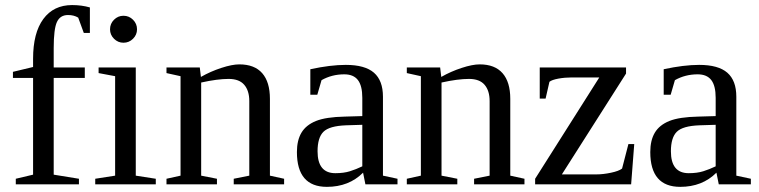

<svg xmlns="http://www.w3.org/2000/svg" viewBox="-20 -724 2982 754"><path d="M109.9 -418H30.8V-441.9L109.9 -460.9V-493.2Q109.9 -594.7 150.1 -649.4Q190.4 -704.1 263.2 -704.1Q300.8 -704.1 333 -694.8V-594.7H309.1L287.1 -654.8Q270.5 -665 247.1 -665Q216.3 -665 203.6 -637.7Q190.9 -610.4 190.9 -535.2V-459H313V-418H190.9V-38.1L290 -22V0H42V-22L109.9 -38.1Z M518.1 -608.9Q518.1 -587.4 502.4 -571.8Q486.8 -556.2 464.8 -556.2Q443.4 -556.2 427.7 -571.8Q412.1 -587.4 412.1 -608.9Q412.1 -630.9 427.7 -646.5Q443.4 -662.1 464.8 -662.1Q486.8 -662.1 502.4 -646.5Q518.1 -630.9 518.1 -608.9ZM513.2 -34.2 591.8 -22V0H354V-22L432.1 -34.2V-424.8L367.2 -437V-459H513.2Z M769 -421.9Q806.6 -443.4 849.1 -457.3Q891.6 -471.2 919.9 -471.2Q979.5 -471.2 1009.8 -436.5Q1040 -401.9 1040 -335.9V-34.2L1095.7 -22V0H897.9V-22L959 -34.2V-327.1Q959 -367.7 939.2 -390.9Q919.4 -414.1 877.9 -414.1Q834 -414.1 770 -399.9V-34.2L832 -22V0H633.8V-22L689 -34.2V-424.8L633.8 -437V-459H764.6Z M1337.9 -469.2Q1413.1 -469.2 1448.5 -438.5Q1483.9 -407.7 1483.9 -344.2V-34.2L1541 -22V0H1415L1405.8 -45.9Q1350.1 9.8 1263.7 9.8Q1146 9.8 1146 -127Q1146 -172.9 1163.8 -202.9Q1181.6 -232.9 1220.7 -248.8Q1259.8 -264.6 1334 -266.1L1402.8 -268.1V-339.8Q1402.8 -387.2 1385.5 -409.7Q1368.2 -432.1 1332 -432.1Q1283.2 -432.1 1242.7 -409.2L1226.1 -352.1H1198.7V-452.1Q1277.8 -469.2 1337.9 -469.2ZM1402.8 -233.9 1338.9 -231.9Q1273.4 -229.5 1250.2 -206.5Q1227.1 -183.6 1227.1 -129.9Q1227.1 -43.9 1296.9 -43.9Q1330.1 -43.9 1354.2 -51.5Q1378.4 -59.1 1402.8 -70.8Z M1712.9 -421.9Q1750.5 -443.4 1793 -457.3Q1835.4 -471.2 1863.8 -471.2Q1923.3 -471.2 1953.6 -436.5Q1983.9 -401.9 1983.9 -335.9V-34.2L2039.6 -22V0H1841.8V-22L1902.8 -34.2V-327.1Q1902.8 -367.7 1883.1 -390.9Q1863.3 -414.1 1821.8 -414.1Q1777.8 -414.1 1713.9 -399.9V-34.2L1775.9 -22V0H1577.6V-22L1632.8 -34.2V-424.8L1577.6 -437V-459H1708.5Z M2081.5 0V-22L2333.5 -419.9H2225.6Q2198.2 -419.9 2172.9 -415.3Q2147.5 -410.6 2137.7 -402.8L2122.6 -336.9H2099.6V-459H2438.5V-435.1L2186.5 -39.1H2320.8Q2348.6 -39.1 2379.4 -45.7Q2410.2 -52.2 2422.9 -62L2447.8 -158.2H2470.7L2458.5 0Z M2725.6 -469.2Q2800.8 -469.2 2836.2 -438.5Q2871.6 -407.7 2871.6 -344.2V-34.2L2928.7 -22V0H2802.7L2793.5 -45.9Q2737.8 9.8 2651.4 9.8Q2533.7 9.8 2533.7 -127Q2533.7 -172.9 2551.5 -202.9Q2569.3 -232.9 2608.4 -248.8Q2647.5 -264.6 2721.7 -266.1L2790.5 -268.1V-339.8Q2790.5 -387.2 2773.2 -409.7Q2755.9 -432.1 2719.7 -432.1Q2670.9 -432.1 2630.4 -409.2L2613.8 -352.1H2586.4V-452.1Q2665.5 -469.2 2725.6 -469.2ZM2790.5 -233.9 2726.6 -231.9Q2661.1 -229.5 2637.9 -206.5Q2614.7 -183.6 2614.7 -129.9Q2614.7 -43.9 2684.6 -43.9Q2717.8 -43.9 2741.9 -51.5Q2766.1 -59.1 2790.5 -70.8Z"/></svg>

Font: Tinos
Style: Regular
Weight: 400
Designer: Steve Matteson
Foundry: Monotype Imaging Inc.
Version: Version 1.23